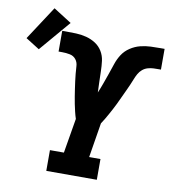

<svg xmlns="http://www.w3.org/2000/svg" viewBox="-192 -923 902 1003"><g transform="rotate(10 259.0 -422.0)"><path d="M121 0V-110H195L226 -294Q220 -312 215.5 -331Q211 -350 207 -369.5Q203 -389 200 -408.5Q197 -428 194 -447.5Q191 -467 188.5 -486.5Q186 -506 184 -526Q182 -546 181 -566.5Q180 -587 168 -602Q156 -617 136 -621Q116 -625 96 -625Q91 -625 86 -625Q81 -625 76 -625V-735Q80 -735 84 -735Q88 -735 92 -735Q121 -735 149.5 -734Q178 -733 204.5 -726Q231 -719 253.5 -704.5Q276 -690 290 -667Q304 -644 307.5 -617Q311 -590 311.5 -561.5Q312 -533 313 -505Q314 -477 315 -450Q326 -476 335.5 -502.5Q345 -529 354.5 -556Q364 -583 373 -610.5Q382 -638 397.5 -662Q413 -686 438 -702.5Q463 -719 490.5 -726Q518 -733 545.5 -734Q573 -735 600 -735Q605 -735 609.5 -735Q614 -735 619 -735V-625Q617 -625 614.5 -625Q612 -625 610 -625Q595 -625 580 -624.5Q565 -624 549.5 -619.5Q534 -615 521.5 -604.5Q509 -594 501 -579.5Q493 -565 487.5 -550.5Q482 -536 475.5 -521.5Q469 -507 462.5 -492.5Q456 -478 449 -463.5Q442 -449 435.5 -434.5Q429 -420 422 -406Q415 -392 407.5 -377.5Q400 -363 392 -349Q384 -335 376 -321Q368 -307 359 -294L329 -110H389V0ZM-28 -619 -101 -665 16 -844 112 -783Z"/></g></svg>

Font: Iosevka Slab XBdEx
Style: Italic
Weight: 800
Width: 7
Italic angle: -9°
Monospace: yes
Designer: Belleve Invis
Foundry: Belleve Invis
Version: Version 11.1.1; ttfautohint (v1.8.3)